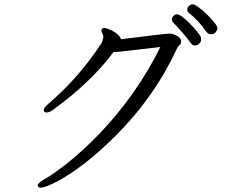

<svg xmlns="http://www.w3.org/2000/svg" viewBox="-20 -836 1040 886"><path d="M538 -655Q746 -681 762.5 -681Q779 -681 797.5 -670Q816 -659 816 -646.5Q816 -634 808.5 -627.5Q801 -621 799 -617Q695 -391 516 -212Q368 -64 242 2Q189 30 167 30Q161 30 157.5 26.5Q154 23 154 20Q154 8 191.5 -13Q229 -34 295.5 -87Q362 -140 438 -218Q611 -399 720 -619L518 -596Q511 -596 504 -596Q399 -455 223 -328Q207 -317 194.5 -317Q182 -317 182 -328Q182 -339 202 -356Q346 -479 449 -638Q455 -651 457 -665V-666Q457 -674 452.5 -681.5Q448 -689 448 -695Q448 -707 461 -707Q470 -707 491 -697.5Q512 -688 524.5 -675.5Q537 -663 538 -655ZM862 -635Q849 -654 819.5 -688Q790 -722 781.5 -729.5Q773 -737 773 -745.5Q773 -754 780 -762Q787 -770 796.5 -770Q806 -770 822.5 -757.5Q839 -745 856.5 -727Q874 -709 888 -692Q902 -675 905 -669Q908 -663 908 -653Q908 -643 899 -634.5Q890 -626 880 -626Q870 -626 862 -635ZM934 -687Q896 -742 851 -777Q844 -783 844 -792Q844 -801 852 -808.5Q860 -816 869 -816Q878 -816 896.5 -802.5Q915 -789 935 -769.5Q955 -750 969 -732.5Q983 -715 983 -706Q983 -697 975.5 -687.5Q968 -678 955 -678Q942 -678 934 -687Z"/></svg>

Font: LXGW WenKai Lite
Style: Regular
Weight: 400
Designer: LXGW / Fontworks Inc.
Foundry: LXGW / Fontworks Inc.
Version: Version 1.511; March 25, 2025